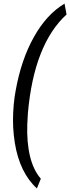

<svg xmlns="http://www.w3.org/2000/svg" viewBox="-20 -823 392 1072"><path d="M340.3 -802.7 351.6 -742.2Q261.2 -659.7 207 -522Q152.8 -384.3 135.7 -190.9L132.3 -128.9Q128.9 -27.3 147.7 49.8Q166.5 127 208 174.8L186 229Q139.2 187 107.4 122.1Q75.7 57.1 62.5 -26.9Q49.3 -110.8 53.7 -195.3Q55.7 -240.2 61.5 -281.2L67.4 -316.9Q98.1 -489.3 169.2 -616.2Q240.2 -743.2 340.3 -802.7Z"/></svg>

Font: TypoPRO Roboto
Style: Italic
Weight: 400
Italic angle: -12°
Designer: Google
Version: Version 2.136; 2016